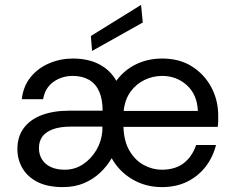

<svg xmlns="http://www.w3.org/2000/svg" viewBox="-20 -752 954 784"><path d="M237 12Q174 12 133 -9Q92 -30 71.5 -65.5Q51 -101 51 -143Q51 -194 77 -229Q103 -264 150.5 -282Q198 -300 262 -300H399Q399 -347 385 -378.5Q371 -410 343.5 -426Q316 -442 277 -442Q232 -442 198 -417.5Q164 -393 156 -347H69Q75 -400 105 -437Q135 -474 181 -493.5Q227 -513 277 -513Q341 -513 386 -489Q431 -465 455 -422Q487 -466 535.5 -489.5Q584 -513 642 -513Q714 -513 765 -480Q816 -447 843.5 -394.5Q871 -342 871 -280Q871 -270 871 -259Q871 -248 869 -234H484Q486 -175 509 -136Q532 -97 567.5 -78Q603 -59 640 -59Q696 -59 730.5 -86Q765 -113 781 -160H862Q850 -111 820 -72Q790 -33 745 -10.5Q700 12 641 12Q575 12 521 -19.5Q467 -51 436 -106Q417 -73 388 -46Q359 -19 321.5 -3.5Q284 12 237 12ZM244 -59Q286 -59 319.5 -81.5Q353 -104 374 -140Q395 -176 398 -218V-235H270Q223 -235 194 -223.5Q165 -212 152 -193Q139 -174 139 -147Q139 -121 151.5 -101Q164 -81 187.5 -70Q211 -59 244 -59ZM485 -299H788Q785 -366 743 -404Q701 -442 642 -442Q604 -442 570 -425.5Q536 -409 513 -377.5Q490 -346 485 -299ZM356 -544 351 -605 556 -732 563 -660Z"/></svg>

Font: DVN - DM Sans
Style: Regular
Weight: 400
Designer: Colophon Foundry, Jonny Pinhorn
Foundry: Colophon Foundry
Version: Version 4.004;gftools[0.9.30]